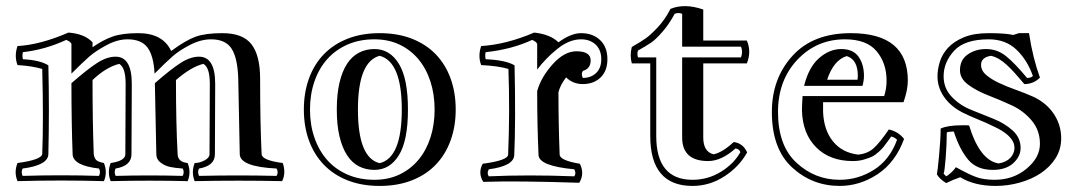

<svg xmlns="http://www.w3.org/2000/svg" viewBox="-20 -572 3517 626"><path d="M553.7 -311Q553.7 -169.9 559.1 -69.3Q560.1 -43.5 591.8 -40.5Q604 -10.3 591.8 18.6Q466.8 15.6 340.8 18.6Q329.1 -10.3 340.8 -40.5Q388.7 -47.4 388.7 -69.3L389.6 -298.8Q389.6 -352.1 368.7 -363.8Q325.7 -353 281.7 -311Q281.7 -176.8 285.6 -70.3Q287.1 -57.6 293 -51Q298.8 -44.4 318.8 -40.5Q331.1 -10.3 318.8 18.6Q178.7 14.6 37.1 18.6Q24.9 -10.3 37.1 -40.5Q116.7 -51.3 117.7 -70.3Q122.1 -180.2 117.7 -347.2Q85 -356.9 37.1 -359.9Q25.9 -389.2 37.1 -421.9Q110.8 -425.8 203.1 -465.8Q255.9 -461.9 281.7 -434.1V-418Q315.9 -441.9 347.4 -452.9Q378.9 -463.9 430.7 -463.9Q510.7 -463.9 538.1 -405.8Q585.9 -440.9 617.9 -452.4Q649.9 -463.9 705.1 -463.9Q772 -463.9 800 -427.5Q828.1 -391.1 828.1 -314.9Q828.1 -169.9 833 -69.3Q834 -49.3 901.9 -40.5Q913.1 -8.3 899.9 18.6Q756.8 15.6 614.7 18.6Q603 -10.3 614.7 -40.5Q630.9 -40.5 647 -49.1Q663.1 -57.6 663.1 -69.3L664.1 -298.8Q664.1 -352.1 643.1 -363.8Q603 -354 553.7 -311ZM483.9 -332Q481 -390.1 460.9 -417Q440.9 -443.8 396 -443.8Q362.8 -443.8 327.4 -424.8Q292 -405.8 271 -387.5Q250 -369.1 212.9 -332V-429.2Q209 -437 195.8 -441.9Q127.9 -410.2 54.7 -401.9Q51.8 -390.1 54.7 -378.9Q110.8 -376 137.7 -358.9Q141.1 -212.9 137.7 -69.3Q136.7 -33.2 53.7 -22.5Q47.9 -11.2 53.7 1.5Q178.7 -2.4 302.7 1.5Q309.1 -11.2 302.7 -22.5Q217.8 -32.2 216.8 -69.3Q212.9 -170.9 212.9 -300.8Q263.7 -345.2 295.9 -366.2Q328.1 -387.2 356.9 -387.2Q409.7 -387.2 409.7 -298.8L408.7 -69.3Q408.7 -31.2 356.9 -22.5Q351.1 -11.2 356.9 1.5Q466.8 -1.5 575.7 1.5Q582 -11.2 575.7 -22.5Q549.8 -24.4 533.9 -27.8Q518.1 -31.2 503.9 -41.7Q489.7 -52.2 489.7 -69.3L484.9 -300.8Q535.6 -345.2 567.9 -366.2Q600.1 -387.2 628.9 -387.2Q681.6 -387.2 681.6 -298.8L680.7 -69.3Q680.7 -31.2 628.9 -22.5Q623 -11.2 628.9 1.5Q754.9 -1.5 881.8 1.5Q888.7 -10.3 881.8 -22.5Q762.7 -28.3 761.7 -69.3L756.8 -314.9Q754.9 -381.8 735.4 -412.8Q715.8 -443.8 668 -443.8Q634.8 -443.8 599.4 -425.5Q564 -407.2 542 -387.7Q520 -368.2 483.9 -332Z M1200.7 -412.1Q1251 -412.1 1280.5 -364Q1310.1 -315.9 1310.1 -214.8Q1310.1 -113.8 1280.5 -65.9Q1251 -18.1 1200.7 -18.1Q1172.9 -18.1 1150.1 -29.8Q1127.4 -41.5 1111.6 -65.9Q1095.7 -90.3 1086.9 -127.2Q1078.1 -164.1 1078.1 -214.8Q1078.1 -265.1 1086.9 -302.5Q1095.7 -339.8 1111.6 -364Q1127.4 -388.2 1150.1 -400.1Q1172.9 -412.1 1200.7 -412.1ZM1200.7 14.2Q1246.1 14.2 1282.2 -2.9Q1318.4 -20 1344 -50.5Q1369.6 -81.1 1383.3 -123Q1397 -165 1397 -214.8Q1397 -264.6 1383.3 -306.6Q1369.6 -348.6 1344 -379.2Q1318.4 -409.7 1282.2 -426.8Q1246.1 -443.8 1200.7 -443.8Q1152.3 -443.8 1113.3 -426.8Q1074.2 -409.7 1047.1 -379.4Q1020 -349.1 1005.4 -306.9Q990.7 -264.6 990.7 -214.8Q990.7 -164.6 1005.4 -122.6Q1020 -80.6 1047.1 -50Q1074.2 -19.5 1113.3 -2.7Q1152.3 14.2 1200.7 14.2ZM1217.8 -463.9Q1276.9 -463.9 1323 -445.8Q1369.1 -427.7 1400.9 -394.8Q1432.6 -361.8 1449.2 -315.9Q1465.8 -270 1465.8 -214.8Q1465.8 -160.2 1449.2 -114.3Q1432.6 -68.4 1401.1 -35.4Q1369.6 -2.4 1323.2 15.9Q1276.9 34.2 1217.8 34.2Q1159.2 34.2 1113 15.9Q1066.9 -2.4 1035.4 -35.4Q1003.9 -68.4 987.3 -114Q970.7 -159.7 970.7 -214.8Q970.7 -270 987.3 -315.9Q1003.9 -361.8 1035.6 -394.8Q1067.4 -427.7 1113.3 -445.8Q1159.2 -463.9 1217.8 -463.9ZM1147 -214.8Q1147 -57.1 1217.8 -40Q1290 -57.1 1290 -214.8Q1290 -371.1 1217.8 -390.1Q1147 -371.1 1147 -214.8Z M1731.4 -274.9Q1743.7 -319.8 1781.7 -362.3Q1819.8 -404.8 1859.4 -404.8Q1905.8 -404.8 1905.8 -375Q1905.8 -348.1 1880.4 -340.8Q1873.5 -331.1 1880.4 -317.9Q1906.7 -317.9 1923.6 -334Q1940.4 -350.1 1940.4 -378.9Q1940.4 -409.2 1922.1 -426.5Q1903.8 -443.8 1874.5 -443.8Q1836.4 -443.8 1798.1 -413.3Q1759.8 -382.8 1731.4 -345.2V-429.2Q1727.5 -437 1714.8 -441.9Q1649.4 -411.1 1563.5 -401.9Q1560.5 -390.1 1563.5 -378.9Q1629.4 -376 1657.7 -358.9Q1661.6 -176.8 1656.7 -66.9Q1655.8 -30.8 1573.7 -20Q1566.4 -6.8 1573.7 2.9Q1701.7 -2.9 1852.5 2.9Q1859.4 -6.8 1852.5 -20Q1736.8 -30.8 1735.8 -66.9Q1731.4 -166 1731.4 -274.9ZM1804.7 -67.9Q1805.7 -48.8 1870.6 -38.1Q1886.7 -5.9 1868.7 23.9Q1661.6 17.1 1555.7 21Q1537.6 -7.8 1553.7 -38.1Q1635.7 -48.8 1636.7 -67.9Q1642.6 -207 1637.7 -347.2Q1605.5 -356.9 1548.8 -359.9Q1537.6 -389.2 1548.8 -421.9Q1630.4 -426.8 1721.7 -465.8Q1774.4 -460 1800.8 -434.1Q1841.8 -463.9 1874.5 -463.9Q1912.6 -463.9 1936.5 -441.4Q1960.4 -418.9 1960.4 -378.9Q1960.4 -340.8 1938 -319.3Q1915.5 -297.9 1880.4 -297.9Q1847.7 -297.9 1825.7 -319.8Q1805.7 -293 1800.8 -271Q1800.8 -165 1804.7 -67.9Z M2204.1 -384.8H2396Q2402.8 -403.8 2396 -419.9H2204.1V-526.9Q2191.9 -532.2 2179.7 -526.9Q2161.6 -493.2 2139.6 -468Q2117.7 -442.9 2102.8 -432.9Q2087.9 -422.9 2060.1 -407.2Q2056.6 -397 2060.1 -384.8H2119.6V-128.9Q2119.6 14.2 2237.8 14.2Q2288.1 14.2 2330.6 -12Q2373 -38.1 2394 -76.2Q2389.6 -86.9 2377.9 -87.9Q2332 -46.9 2289.1 -46.9Q2204.1 -46.9 2204.1 -124ZM2372.1 -108.9Q2402.8 -105 2416 -75.2Q2390.6 -28.8 2342.3 2.7Q2293.9 34.2 2237.8 34.2Q2100.1 34.2 2100.1 -128.9V-365.2H2040Q2032.7 -391.1 2040 -418.9Q2069.8 -436 2085.4 -447Q2101.1 -458 2124.5 -482.9Q2147.9 -507.8 2166 -543Q2211.9 -562 2272.9 -541V-439.9H2415Q2430.7 -403.8 2415 -365.2H2272.9V-124Q2272.9 -77.1 2306.6 -68.8Q2335.9 -75.2 2372.1 -108.9Z M2722.7 -412.1Q2761.7 -412.1 2779.3 -387Q2796.9 -361.8 2796.9 -324.2Q2796.9 -310.1 2792 -292H2601.6Q2616.7 -353 2650.6 -382.6Q2684.6 -412.1 2722.7 -412.1ZM2596.7 -258.8H2862.8Q2870.6 -283.2 2870.6 -309.1Q2870.6 -366.2 2838.1 -405Q2805.7 -443.8 2734.9 -443.8Q2642.6 -443.8 2579.6 -377Q2516.6 -310.1 2516.6 -207Q2516.6 -97.2 2576.7 -41.5Q2636.7 14.2 2717.8 14.2Q2777.8 14.2 2829.3 -18.3Q2880.9 -50.8 2904.8 -116.2Q2897.9 -124 2885.7 -127Q2883.8 -124 2874.3 -111.1Q2864.7 -98.1 2860.4 -92.5Q2856 -86.9 2844.5 -76.4Q2833 -65.9 2822.5 -61Q2812 -56.2 2795.9 -51.5Q2779.8 -46.9 2760.7 -46.9Q2685.5 -46.9 2641.1 -91.6Q2596.7 -136.2 2594.7 -211.9Q2594.7 -229 2596.7 -258.8ZM2877.9 -149.9Q2908.7 -143.1 2927.7 -119.1Q2899.9 -43 2841.8 -4.4Q2783.7 34.2 2717.8 34.2Q2627.9 34.2 2562.3 -26.4Q2496.6 -86.9 2496.6 -207Q2496.6 -315.9 2563.7 -389.9Q2630.9 -463.9 2753.9 -463.9Q2939.9 -463.9 2939.9 -309.1Q2939.9 -278.8 2925.8 -238.8H2663.6V-207Q2666 -147.9 2695.8 -111.1Q2725.6 -74.2 2777.8 -67.9Q2808.6 -70.8 2828.6 -88.9Q2848.6 -106.9 2877.9 -149.9ZM2776.9 -324.2Q2776.9 -377.9 2740.7 -389.2Q2697.8 -376 2676.8 -312H2775.9Q2775.9 -314 2776.4 -317.9Q2776.9 -321.8 2776.9 -324.2Z M3110.8 5.9Q3087.4 13.7 3064.9 24.9Q3042 10.7 3034.7 -3.9Q3035.6 -6.8 3037.6 -23.9Q3039.6 -41 3041.7 -64Q3043.9 -86.9 3045.4 -111.3Q3046.9 -135.7 3046.9 -152.8Q3069.8 -163.6 3117.7 -163.6Q3123 -163.6 3128.4 -163.6Q3133.8 -163.6 3139.6 -163.1Q3174.8 -48.8 3235.8 -39.1Q3260.7 -43 3274.2 -57.4Q3287.6 -71.8 3287.6 -89.8Q3287.6 -103 3280.3 -114.5Q3272.9 -126 3260.7 -135.7Q3248.5 -145.5 3232.2 -153.8Q3215.8 -162.1 3197.8 -170.2Q3179.7 -178.2 3161.1 -185.8Q3142.6 -193.4 3125.5 -201.7Q3107.4 -210 3091.3 -221.9Q3075.2 -233.9 3063 -249.3Q3050.8 -264.6 3043.7 -283.2Q3036.6 -301.8 3036.6 -323.2Q3036.6 -346.2 3044.4 -371.1Q3052.2 -396 3071.3 -416.5Q3090.3 -437 3122.6 -450.4Q3154.8 -463.9 3203.6 -463.9Q3257.8 -463.9 3283.7 -458L3301.8 -463.9H3335Q3341.3 -422.4 3350.3 -386.2Q3359.4 -350.1 3370.6 -318.8Q3349.6 -297.9 3319.8 -297.9Q3303.2 -317.4 3289.1 -333.3Q3274.9 -349.1 3262 -360.8Q3249 -372.6 3236.6 -379.9Q3224.1 -387.2 3210.9 -390.1Q3178.7 -384.8 3178.7 -360.8Q3178.7 -341.8 3195.3 -327.6Q3211.9 -313.5 3236.8 -301.8Q3261.7 -290 3291.3 -279.5Q3320.8 -269 3347.2 -257.3Q3366.2 -249 3383.1 -235.8Q3399.9 -222.7 3412.6 -205.3Q3425.3 -188 3432.6 -166.7Q3439.9 -145.5 3439.9 -121.1Q3439.9 -85 3421.6 -56.2Q3403.3 -27.3 3373.3 -7.3Q3343.3 12.7 3304.7 23.4Q3266.1 34.2 3226.1 34.2Q3157.2 34.2 3110.8 5.9ZM3222.7 14.2Q3283.7 14.2 3327.1 -22Q3370.6 -58.1 3370.6 -103Q3370.6 -147 3343.8 -179Q3316.9 -210.9 3278.8 -228.5Q3240.7 -246.1 3202.1 -261Q3163.6 -275.9 3136.7 -295.9Q3109.9 -315.9 3109.9 -342.8Q3109.9 -377 3135.3 -394.5Q3160.6 -412.1 3194.8 -412.1Q3231 -412.1 3259.3 -389.6Q3287.6 -367.2 3328.6 -317.9Q3341.8 -317.9 3347.7 -324.2Q3329.6 -376 3294.2 -409.9Q3258.8 -443.8 3203.6 -443.8Q3125 -443.8 3090.8 -406.5Q3056.6 -369.1 3056.6 -323.2Q3056.6 -284.2 3082.8 -256.6Q3108.9 -229 3145.8 -214.1Q3182.6 -199.2 3219.2 -184.6Q3255.9 -169.9 3281.7 -146.5Q3307.6 -123 3307.6 -89.8Q3307.6 -62 3283.7 -40Q3259.8 -18.1 3216.8 -18.1Q3165 -18.1 3137 -51Q3108.9 -84 3089.8 -143.1Q3072.8 -143.1 3066.9 -140.1Q3066.9 -105 3063.5 -59.6Q3060.1 -14.2 3056.6 -5.9Q3060.1 -1 3065.9 2.9Q3085.9 -11.2 3096.7 -26.9Q3139.6 -2.9 3163.8 5.6Q3188 14.2 3222.7 14.2Z"/></svg>

Font: Jacques Francois Shadow
Style: Regular
Weight: 400
Designer: Alexei Vanyashin, Nikita Kanarev (i@xarsok.ru)
Foundry: Cyreal (www.cyreal.org)
Version: Version 1.003